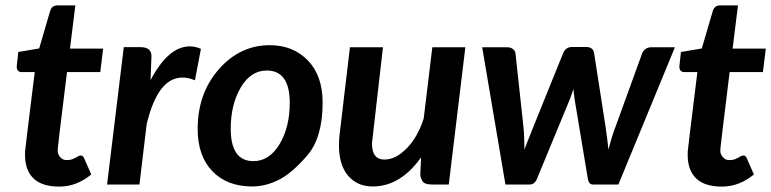

<svg xmlns="http://www.w3.org/2000/svg" viewBox="-20 -690 2884 718"><path d="M73.7 -123Q73.7 -126.5 81.5 -190.4L109.9 -420.4H61.5Q42.5 -420.4 42.5 -441.4Q42.5 -441.9 42.7 -443.4Q43 -444.8 43.5 -450.2Q43.9 -455.6 45.2 -466.1Q46.4 -476.6 48.3 -495.6L126.5 -508.8L167.5 -648.9Q173.8 -669.9 195.3 -669.9H261.7L241.7 -508.3H365.7L355 -420.4H230.5L203.1 -196.8Q200.7 -176.3 199.5 -164.3Q198.2 -152.3 197 -144Q195.8 -135.7 195.8 -124.5Q195.8 -113.3 205.3 -102.3Q214.8 -91.3 228.5 -91.3Q242.2 -91.3 249.5 -94.2Q256.8 -97.2 262.5 -100.1Q268.1 -103 272.2 -105.7Q276.4 -108.4 283.2 -108.4Q290 -108.4 294.9 -97.7L321.3 -37.6Q266.1 7.8 202.1 7.8Q138.2 7.8 106.7 -21.5Q75.2 -50.8 73.7 -104.5Z M689.9 -516.6Q710.4 -516.6 731.4 -507.3L709 -389.6Q684.1 -400.4 661.6 -399.9Q569.8 -399.9 528.3 -224.6L501.5 0H380.4L442.9 -513.7H505.4Q546.4 -513.7 546.4 -480V-478Q546.4 -476.1 545.9 -467.8Q545.4 -459.5 544.9 -441.2Q544.4 -422.9 543 -390.1Q609.4 -516.6 689.9 -516.6Z M923.3 7.3Q828.6 7.3 773.9 -50Q719.2 -107.4 719.2 -207.5Q719.2 -340.8 798.3 -430.9Q877.4 -521 988.8 -521Q1076.2 -521 1131.3 -463.9Q1186.5 -406.7 1186.5 -306.2Q1186.5 -174.8 1128.4 -107.9Q1070.3 -41 1021.2 -16.8Q972.2 7.3 923.3 7.3ZM842.8 -208.5Q842.8 -87.4 927.7 -87.4Q987.3 -87.4 1025.4 -150.9Q1063.5 -214.4 1063.5 -305.2Q1063.5 -426.3 977.5 -426.3Q917.5 -426.3 880.1 -362.5Q842.8 -298.8 842.8 -208.5Z M1371.1 -154.8Q1370.6 -93.3 1417.5 -93.3Q1460 -93.3 1501.2 -135.5Q1542.5 -177.7 1564.5 -247.1L1596.7 -513.2H1720.2L1658.2 0H1595.7Q1566.4 0 1559.1 -13.7Q1551.8 -27.3 1551.8 -37.1V-39.1L1554.7 -101.6Q1477.5 7.3 1373.5 7.3Q1315.9 7.3 1281.7 -33Q1247.6 -73.2 1247.6 -146.5Q1247.6 -168.9 1250 -187.5L1288.6 -513.2H1412.1Q1371.1 -158.2 1371.1 -154.8Z M1876.5 -513.2Q1889.6 -513.2 1898.2 -506.6Q1906.7 -500 1907.7 -490.2L1937.5 -215.8Q1939.9 -193.4 1940.2 -172.4Q1940.4 -151.4 1941.4 -130.4Q1948.7 -151.4 1957.3 -172.4Q1965.8 -193.4 1974.6 -215.8L2085.9 -491.2Q2095.2 -514.2 2119.1 -514.2H2172.4Q2198.2 -514.2 2201.7 -491.2L2244.6 -215.8Q2248 -193.4 2250.5 -172.4Q2252.9 -151.4 2255.4 -130.4Q2268.6 -182.6 2281.7 -215.8L2381.3 -490.2Q2384.8 -500 2393.8 -506.6Q2402.8 -513.2 2414.1 -513.2H2503.9L2292.5 0H2197.3Q2181.6 0 2178.2 -22L2128.9 -318.4Q2126 -338.4 2124.5 -356.9Q2121.1 -347.2 2117.7 -337.4Q2114.3 -327.6 2110.4 -317.4L1988.3 -22Q1979.5 0 1961.4 0H1870.1L1783.2 -513.2Z M2551.8 -123Q2551.8 -126.5 2559.6 -190.4L2587.9 -420.4H2539.6Q2520.5 -420.4 2520.5 -441.4Q2520.5 -441.9 2520.8 -443.4Q2521 -444.8 2521.5 -450.2Q2522 -455.6 2523.2 -466.1Q2524.4 -476.6 2526.4 -495.6L2604.5 -508.8L2645.5 -648.9Q2651.9 -669.9 2673.3 -669.9H2739.7L2719.7 -508.3H2843.8L2833 -420.4H2708.5L2681.2 -196.8Q2678.7 -176.3 2677.5 -164.3Q2676.3 -152.3 2675 -144Q2673.8 -135.7 2673.8 -124.5Q2673.8 -113.3 2683.3 -102.3Q2692.9 -91.3 2706.5 -91.3Q2720.2 -91.3 2727.5 -94.2Q2734.9 -97.2 2740.5 -100.1Q2746.1 -103 2750.2 -105.7Q2754.4 -108.4 2761.2 -108.4Q2768.1 -108.4 2772.9 -97.7L2799.3 -37.6Q2744.1 7.8 2680.2 7.8Q2616.2 7.8 2584.7 -21.5Q2553.2 -50.8 2551.8 -104.5Z"/></svg>

Font: Lato-BoldItalic
Style: Bold Italic
Weight: 700
Italic angle: -7°
Designer: Lukasz Dziedzic
Foundry: tyPoland Lukasz Dziedzic
Version: Version 1.104; Western+Polish opensource